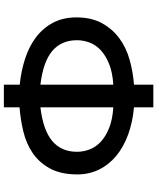

<svg xmlns="http://www.w3.org/2000/svg" viewBox="70 -883 813 993"><g transform="rotate(-90 476.5 -386.5)"><path d="M883 -398Q883 -320 853 -265.5Q823 -211 774.5 -175.5Q726 -140 663.5 -122.5Q601 -105 535 -100V0H418V-100Q341 -107 276.5 -130.5Q212 -154 166 -192.5Q120 -231 95 -283Q70 -335 71 -398Q72 -481 102.5 -536Q133 -591 181.5 -624Q230 -657 292 -672Q354 -687 418 -692V-773H535V-691Q604 -684 667 -664Q730 -644 778 -608.5Q826 -573 854.5 -520.5Q883 -468 883 -398ZM765 -395Q765 -476 709 -523Q653 -570 535 -584V-207Q599 -211 643 -229Q687 -247 714 -272.5Q741 -298 753 -330Q765 -362 765 -395ZM188 -395Q188 -362 200 -330Q212 -298 239 -272.5Q266 -247 310 -229Q354 -211 418 -207V-584Q300 -570 244 -523Q188 -476 188 -395Z"/></g></svg>

Font: Montserrat_am3
Style: Regular
Weight: 400
Designer: Julieta Ulanovsky
Foundry: Julieta Ulanovsky, Armenina letters added by Vahan Hovhannisyan
Version: Version 2.001